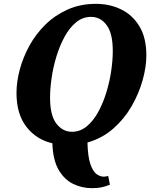

<svg xmlns="http://www.w3.org/2000/svg" viewBox="-20 -745 793 1001"><path d="M459 236Q408 236 362 214Q316 192 286 141Q256 90 253 2Q170 -17 118 -83.5Q66 -150 66 -260Q66 -318 83 -382Q100 -446 133.5 -507Q167 -568 217 -617Q267 -666 333 -695.5Q399 -725 480 -725Q551 -725 610.5 -696.5Q670 -668 706.5 -608.5Q743 -549 743 -456Q743 -396 723.5 -326.5Q704 -257 666 -191Q628 -125 570.5 -74.5Q513 -24 436 -2Q438 72 451 110Q464 148 482.5 162Q501 176 521 176Q527 176 533 175Q539 174 544 172L553 218Q525 229 504.5 232.5Q484 236 459 236ZM355 -58Q398 -58 432.5 -86.5Q467 -115 492.5 -162Q518 -209 535 -265Q552 -321 560 -377Q568 -433 568 -479Q568 -571 536 -614Q504 -657 455 -657Q411 -657 376.5 -628.5Q342 -600 316.5 -553Q291 -506 274 -450Q257 -394 249 -338Q241 -282 241 -236Q241 -143 274 -100.5Q307 -58 355 -58Z"/></svg>

Font: Noto Serif SemiCondensed ExtraBold
Style: Italic
Weight: 800
Width: 4
Italic angle: -12°
Designer: Monotype Design Team
Foundry: Monotype Imaging Inc.
Version: Version 2.014; ttfautohint (v1.8.4.7-5d5b)